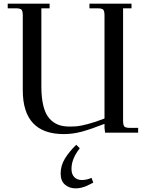

<svg xmlns="http://www.w3.org/2000/svg" viewBox="-20 -722 791 1045"><path d="M22 -676.8V-702.1H250V-676.8H205.1V-252.9Q205.1 -189 216.3 -144.8Q227.5 -100.6 249 -76.9Q270.5 -53.2 296.6 -43.2Q322.8 -33.2 356.9 -33.2Q381.8 -33.2 400.1 -34.9Q418.5 -36.6 458.3 -46.9Q498 -57.1 548.8 -77.1V-637.2Q548.8 -662.1 541.7 -669.4Q534.7 -676.8 509.8 -676.8H466.8V-702.1H695.8V-676.8H649.9V-65.9Q649.9 -41 657 -33.4Q664.1 -25.9 689 -25.9H731.9V0H551.8L548.8 -25.9V-47.9Q472.7 -18.1 424.1 -5.1Q375.5 7.8 327.1 7.8Q104 7.8 104 -231V-637.2Q104 -662.1 96.9 -669.4Q89.8 -676.8 64.9 -676.8ZM310.1 222.2Q310.1 179.7 333 141.8Q356 104 395 65.9L414.1 85Q369.1 142.1 369.1 196.8Q369.1 227.1 384.8 242.4Q400.4 257.8 424.8 257.8Q452.1 257.8 478 246.1L487.8 272Q462.4 285.2 451.4 290Q440.4 294.9 424.6 299.1Q408.7 303.2 391.1 303.2Q357.9 303.2 334 283.2Q310.1 263.2 310.1 222.2Z"/></svg>

Font: Dihjauti S
Style: Bold
Weight: 700
Designer: T. Christopher White
Version: Version 3.0.0